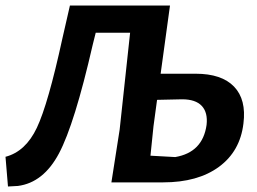

<svg xmlns="http://www.w3.org/2000/svg" viewBox="-22 -663 933 698"><path d="M7 15 -2 -93Q71 -112 112 -198.5Q153 -285 205 -524L232 -642V-643H596L562 -395H689Q784 -395 829 -348Q874 -301 863 -214Q851 -113 774 -56.5Q697 0 571 0H383L413 -192L451 -544H326L315 -500Q249 -212 192.5 -105.5Q136 1 43 13ZM536 -204 525 -97 615 -92Q715 -109 729 -209Q734 -254 711.5 -278Q689 -302 640 -302L549 -300Z"/></svg>

Font: Alegreya Sans SC
Style: Bold Italic
Weight: 700
Italic angle: -7°
Designer: Juan Pablo del Peral
Foundry: Huerta Tipografica
Version: Version 2.007